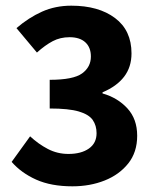

<svg xmlns="http://www.w3.org/2000/svg" viewBox="-20 -645 550 676"><path d="M235 11Q160 11 107.5 -12.5Q55 -36 21 -75L86 -165Q115 -138 148.5 -120.5Q182 -103 221 -103Q266 -103 293 -122Q320 -141 320 -176Q320 -203 306.5 -222.5Q293 -242 257.5 -252.5Q222 -263 155 -263V-364Q238 -364 269 -386.5Q300 -409 300 -446Q300 -478 280.5 -496Q261 -514 225 -514Q192 -514 165.5 -500Q139 -486 110 -460L38 -546Q81 -583 128 -604Q175 -625 231 -625Q327 -625 385 -581.5Q443 -538 443 -457Q443 -409 417 -375Q391 -341 341 -320V-316Q394 -301 428.5 -263.5Q463 -226 463 -167Q463 -109 431.5 -69.5Q400 -30 348.5 -9.5Q297 11 235 11Z"/></svg>

Font: Narnoor ExtraBold
Style: Regular
Weight: 800
Designer: S. Sridhar Murthy
Foundry: SIL International
Version: Version 3.000